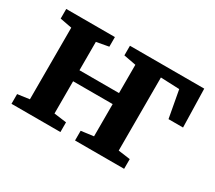

<svg xmlns="http://www.w3.org/2000/svg" viewBox="-107 -759 1082 967"><g transform="rotate(30 434.0 -276.0)"><path d="M35.5 0V-56.5L104.5 -66V-482.5L35.5 -495.5V-551.5H318.5V-495.5L247.5 -482.5V-317.5H477.5V-482L406 -495.5V-551.5H838L843.5 -328.5H759L730 -486.5L621 -491V-66L690.5 -56.5V0H405V-56.5L477.5 -66V-253.5H247.5V-66L320 -56.5V0Z"/></g></svg>

Font: Merriweather 28pt
Style: Bold
Weight: 700
Version: Version 2.100